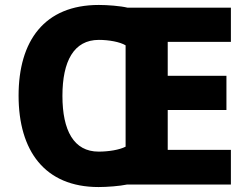

<svg xmlns="http://www.w3.org/2000/svg" viewBox="-20 -745 1006 775"><path d="M379 -725C159 -725 55 -580 55 -359C55 -137 160 10 378 10C412 10 464 6 492 0H912V-140H657V-301H894V-439H657V-576H912V-714H495C466 -721 414 -725 379 -725ZM379 -584C419 -584 464 -576 487 -562V-153C462 -140 418 -133 378 -133C278 -133 232 -218 232 -358C232 -498 278 -584 379 -584Z"/></svg>

Font: Noto Sans Gurmukhi ExtraBold
Style: Regular
Weight: 800
Designer: Jelle Bosma - Monotype Design Team
Foundry: Monotype Imaging Inc.
Version: Version 2.004